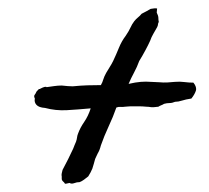

<svg xmlns="http://www.w3.org/2000/svg" viewBox="-20 -533 501 460"><path d="M355.5 -502.9Q359.4 -495.1 359.4 -490.2Q359.4 -485.4 360.4 -480.5Q358.4 -476.6 358.4 -474.1Q358.4 -471.7 356.4 -467.8Q351.6 -459 347.2 -451.7Q342.8 -444.3 339.8 -435.5Q335 -424.8 328.1 -412.1Q321.3 -399.4 313.5 -386.7Q308.6 -373 301.3 -359.4Q293.9 -345.7 288.1 -332Q304.7 -335.9 317.4 -336.9Q330.1 -337.9 340.8 -336.9Q345.7 -336.9 351.6 -336.4Q357.4 -335.9 362.3 -335.9Q371.1 -335 380.4 -335.4Q389.6 -335.9 399.4 -336.9Q411.1 -337.9 421.9 -336.4Q432.6 -335 443.4 -335Q452.1 -324.2 449.2 -315.4Q446.3 -306.6 438.5 -296.9Q424.8 -294.9 416 -292Q407.2 -289.1 399.4 -289.1Q392.6 -286.1 386.2 -286.1Q379.9 -286.1 373 -284.2Q370.1 -282.2 366.2 -280.8Q362.3 -279.3 359.4 -277.3Q345.7 -275.4 340.8 -276.4Q335.9 -277.3 331.1 -277.3Q321.3 -278.3 312.5 -278.3Q303.7 -278.3 293 -278.3Q289.1 -278.3 285.6 -277.8Q282.2 -277.3 279.3 -277.3Q274.4 -276.4 269 -276.9Q263.7 -277.3 258.8 -275.4Q251 -252.9 240.2 -230Q229.5 -207 221.7 -184.6Q218.8 -172.9 213.9 -165Q211.9 -160.2 208 -152.3Q206.1 -145.5 204.6 -140.1Q203.1 -134.8 201.2 -128.9Q199.2 -124 196.8 -119.6Q194.3 -115.2 191.4 -110.4Q186.5 -106.4 181.2 -102.5Q175.8 -98.6 170.9 -96.7Q164.1 -96.7 157.7 -94.2Q151.4 -91.8 146.5 -94.7Q135.7 -91.8 135.3 -93.3Q134.8 -94.7 132.8 -96.7Q127.9 -100.6 127.9 -104.5Q127.9 -108.4 127.9 -110.4Q127 -113.3 127.9 -117.7Q128.9 -122.1 129.9 -126Q143.6 -151.4 155.3 -176.8Q157.2 -181.6 158.7 -185.5Q160.2 -189.5 162.1 -193.4Q164.1 -199.2 164.6 -203.6Q165 -208 167 -212.9Q171.9 -226.6 181.6 -240.7Q191.4 -254.9 197.3 -273.4Q166 -270.5 139.6 -269Q113.3 -267.6 87.9 -274.4Q73.2 -275.4 67.4 -281.7Q61.5 -288.1 63.5 -296.9Q60.5 -302.7 63 -305.7Q65.4 -308.6 67.4 -313.5Q73.2 -320.3 74.2 -319.8Q75.2 -319.3 76.2 -320.3Q88.9 -327.1 91.8 -324.2Q99.6 -325.2 109.4 -326.7Q119.1 -328.1 127.9 -328.1Q135.7 -327.1 142.6 -326.7Q149.4 -326.2 154.3 -326.2Q173.8 -328.1 189.5 -328.6Q205.1 -329.1 221.7 -329.1Q225.6 -335.9 227.5 -342.8Q229.5 -349.6 234.4 -358.4Q238.3 -365.2 242.7 -372.1Q247.1 -378.9 251 -386.7Q258.8 -403.3 265.1 -418.9Q271.5 -434.6 281.2 -447.3Q289.1 -459 292.5 -466.8Q295.9 -474.6 301.8 -482.4Q305.7 -487.3 310.5 -491.2Q315.4 -495.1 319.3 -500Q325.2 -502.9 330.6 -505.9Q335.9 -508.8 340.8 -511.7Q350.6 -513.7 356.4 -512.7Z"/></svg>

Font: Seaweed Script
Style: Regular
Weight: 400
Designer: Squid
Foundry: Font Diner, Inc DBA Neapolitan
Version: Version 1.000